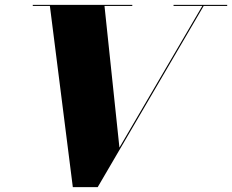

<svg xmlns="http://www.w3.org/2000/svg" viewBox="-20 -770 956 791"><path d="M472 -162 410.5 -745.5H525V-750H115V-745.5H185.5L280 1H382.5L819 -745.5H916V-750H695V-745.5H813.5Z"/></svg>

Font: Bodoni* 36pt Fatface
Style: Italic
Weight: 900
Italic angle: -13°
Version: Version 2.3